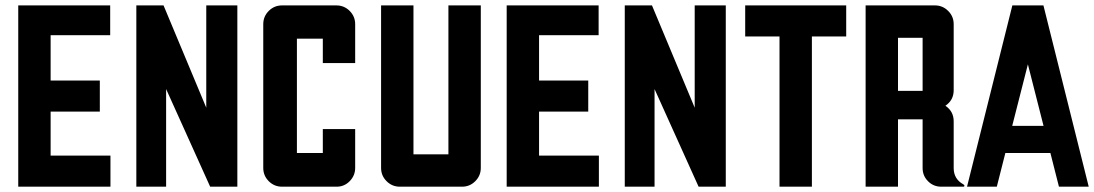

<svg xmlns="http://www.w3.org/2000/svg" viewBox="-20 -704 4125 724"><path d="M48.8 0V-683.6H395.5V-571.3H170.9V-400.4H356.4V-283.2H170.9V-117.2H396.5V0Z M757.8 -297.9V-683.6H875V0H772.5L606.4 -368.2V0H494.1V-683.6H596.7Z M972.7 -70.8V-612.8Q972.7 -642.1 993.4 -662.8Q1014.2 -683.6 1043.5 -683.6H1248.5Q1277.8 -683.6 1298.6 -662.8Q1319.3 -642.1 1319.3 -612.8V-466.3H1197.3V-558.1H1099.6V-127H1197.3V-217.3H1319.3V-70.8Q1319.3 -42 1298.8 -21Q1278.3 0 1249.5 0H1043.5Q1014.2 0 993.4 -20.8Q972.7 -41.5 972.7 -70.8Z M1539.1 -683.6V-122.1H1670.9V-683.6H1793V-70.8Q1793 -41.5 1772.2 -20.8Q1751.5 0 1722.2 0H1487.8Q1458.5 0 1437.7 -20.8Q1417 -41.5 1417 -70.8V-683.6Z M1890.6 0V-683.6H2237.3V-571.3H2012.7V-400.4H2198.2V-283.2H2012.7V-117.2H2238.3V0Z M2599.6 -297.9V-683.6H2716.8V0H2614.3L2448.2 -368.2V0H2335.9V-683.6H2438.5Z M2919.4 0V-566.4H2790V-683.6H3170.9V-566.4H3041.5V0Z M3366.2 0H3244.1V-683.6H3505.4Q3534.7 -683.6 3555.4 -662.8Q3576.2 -642.1 3576.2 -612.8V-363.8Q3576.2 -326.2 3544.9 -305.2Q3576.2 -284.2 3576.2 -246.6V-70.3Q3576.2 -28.8 3612.8 -8.8Q3616.7 -6.3 3616.7 -3.9Q3616.7 0 3612.8 0H3529.3Q3500 0 3479.5 -20.5Q3459 -41 3459 -70.3V-253.9H3366.2ZM3366.2 -361.3H3459V-561.5H3366.2Z M3738.8 0H3626.5L3797.4 -683.6H3914.6L4085.4 0H3973.1L3940.9 -127H3771ZM3796.9 -229.5H3915L3856 -461.4Z"/></svg>

Font: California Gothic
Style: Regular
Weight: 400
Version: Version 2.2;